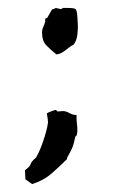

<svg xmlns="http://www.w3.org/2000/svg" viewBox="-20 -407 286 484"><path d="M71 -10Q78 -22 83.5 -36.5Q89 -51 93 -64Q97 -77 99 -86.5Q101 -96 101 -98Q101 -106 98 -121Q100 -123 109.5 -126.5Q119 -130 121 -130L125 -126L139 -127Q146 -127 155 -122Q164 -117 173 -117V-105Q173 -102 174 -94.5Q175 -87 175 -79Q175 -73 174 -68.5Q173 -64 170 -63Q166 -43 161.5 -33Q157 -23 149 -9V-6Q132 11 111 29.5Q90 48 61 57L44 45L43 22Q51 16 53.5 13Q56 10 57 7Q58 4 60.5 0.5Q63 -3 71 -10ZM86 -324Q86 -333 89 -339Q92 -345 94 -353V-360L99 -362L111 -383Q112 -383 116 -384.5Q120 -386 120 -387L134 -384L139 -387H150Q167 -387 170.5 -384Q174 -381 175 -365L176 -348Q177 -336 175 -319.5Q173 -303 165 -294L159 -291Q154 -287 142.5 -278.5Q131 -270 122 -270Q108 -281 97 -292.5Q86 -304 86 -324Z"/></svg>

Font: East Sea Dokdo Cyrillic
Style: Regular
Weight: 400
Version: Version 1.00 July 4, 2018, initial release